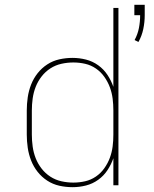

<svg xmlns="http://www.w3.org/2000/svg" viewBox="-20 -768 640 796"><path d="M554 -594 538 -602Q551 -626 556 -652Q561 -678 561 -705H537V-748H580V-705Q580 -676 574 -647.5Q568 -619 554 -594ZM281 8Q253 8 226 2Q199 -4 176 -19Q153 -34 136 -55.5Q119 -77 109 -102.5Q99 -128 95 -155.5Q91 -183 91 -210V-310Q91 -337 95 -364.5Q99 -392 109 -417.5Q119 -443 136 -464.5Q153 -486 176 -501Q199 -516 226 -522Q253 -528 281 -528Q309 -528 336.5 -521Q364 -514 387 -497.5Q410 -481 425.5 -457.5Q441 -434 450 -408V-735H471V0H450V-112Q441 -86 425.5 -62.5Q410 -39 387 -22.5Q364 -6 336.5 1Q309 8 281 8ZM284 -11Q309 -11 333 -16.5Q357 -22 377.5 -36Q398 -50 412.5 -70.5Q427 -91 435.5 -114Q444 -137 447 -161Q450 -185 450 -210V-310Q450 -335 447 -359Q444 -383 435.5 -406Q427 -429 412.5 -449.5Q398 -470 377.5 -484Q357 -498 333 -503.5Q309 -509 284 -509Q259 -509 234.5 -503.5Q210 -498 189 -484.5Q168 -471 152.5 -451Q137 -431 128 -408Q119 -385 115.5 -360Q112 -335 112 -310V-210Q112 -185 115.5 -160Q119 -135 128 -112Q137 -89 152.5 -69Q168 -49 189 -35.5Q210 -22 234.5 -16.5Q259 -11 284 -11Z"/></svg>

Font: Iosevka SS04 Thin Extended
Style: Regular
Weight: 100
Width: 7
Monospace: yes
Designer: Belleve Invis
Foundry: Belleve Invis
Version: Version 19.0.0; ttfautohint (v1.8.4)